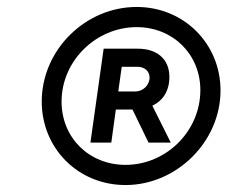

<svg xmlns="http://www.w3.org/2000/svg" viewBox="-20 -804 681 552"><path d="M341 -272C487 -272 614 -396 614 -544C614 -678 509 -784 373 -784C225 -784 100 -660 100 -512C100 -378 204 -272 341 -272ZM157 -512C157 -629 256 -726 373 -726C477 -726 556 -648 556 -545C556 -426 457 -330 341 -330C236 -330 157 -408 157 -512ZM240 -394H300L313 -489H361L407 -394H471L418 -500C449 -515 467 -543 467 -583C467 -636 429 -664 377 -664H278ZM320 -541 330 -612H375C395 -612 410 -600 410 -581C410 -559 391 -541 369 -541Z"/></svg>

Font: Mluvka
Style: Italic
Weight: 400
Italic angle: -8°
Designer: Modified by Jiří Krblich, Original typeface by Gumpita Rahayu
Foundry: Gumpita Rahayu & Jiří Krblich
Version: Version 2.000;Glyphs 3.1.1 (3134)